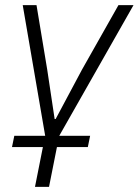

<svg xmlns="http://www.w3.org/2000/svg" viewBox="-20 -532 543 752"><path d="M27 44 36 0H157L69 -512H123L165 -259L194 -66H198L301 -259L444 -512H503L212 0H333L324 44H203L172 200H117L148 44Z"/></svg>

Font: IBM Plex Sans Light
Style: Italic
Weight: 300
Italic angle: -11.31°
Designer: Mike Abbink, Paul van der Laan, Pieter van Rosmalen
Foundry: Bold Monday
Version: Version 3.201